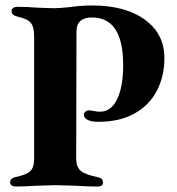

<svg xmlns="http://www.w3.org/2000/svg" viewBox="-20 -680 647 703"><path d="M17 0ZM17 -11Q17 -28 38 -32Q77 -40 91 -53.5Q105 -67 105 -98V-546Q105 -581 93 -596Q81 -611 45 -619Q22 -624 22 -640Q22 -646 28 -650.5Q34 -655 44 -655Q81 -655 115 -652Q161 -650 179 -650Q198 -650 236 -654Q278 -660 317 -660Q439 -660 510.5 -608Q582 -556 582 -467Q582 -402 555 -349Q528 -296 473.5 -265Q419 -234 340 -234Q315 -234 301 -241Q287 -248 287 -260Q287 -267 293 -271.5Q299 -276 305 -276Q311 -276 323.5 -273.5Q336 -271 346 -271Q387 -271 409 -317Q431 -363 431 -442Q431 -616 317 -616Q260 -616 260 -565L259 -100Q259 -69 275 -55Q291 -41 335 -32Q346 -30 351.5 -25.5Q357 -21 357 -12Q357 3 338 3Q300 3 256 0Q202 -2 183 -2Q164 -2 112 0Q73 3 37 3Q29 3 23 -1Q17 -5 17 -11Z"/></svg>

Font: EB Garamond
Style: Bold
Weight: 700
Designer: Georg Duffner and Octavio Pardo
Foundry: Georg Duffner
Version: Version 1.000; ttfautohint (v1.6)